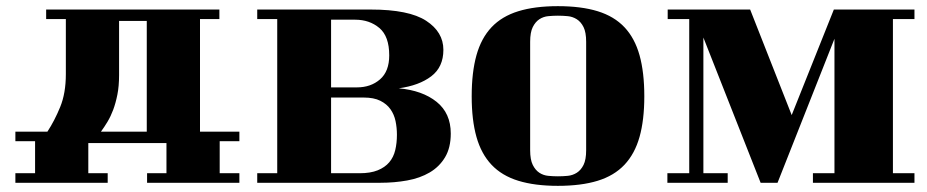

<svg xmlns="http://www.w3.org/2000/svg" viewBox="-20 -533 3012 624"><path d="M267 -68V30H330V61H30V30H94V-74H30V-105H134Q157 -140 175.5 -185Q194 -230 194 -292V-471H130V-502H693V-471H630V-105H758V-74H694V30H758V61H458V30H521V-68ZM457 -465H367V-289Q367 -253 361.5 -225.5Q356 -198 348 -176.5Q340 -155 329.5 -137.5Q319 -120 308 -105H457Z M1185 -502Q1309 -502 1365 -465.5Q1421 -429 1421 -371Q1421 -315 1381.5 -285Q1342 -255 1276 -246Q1353 -239 1399 -202Q1445 -165 1445 -99Q1445 -53 1426.5 -22Q1408 9 1376.5 27.5Q1345 46 1303.5 53.5Q1262 61 1217 61H816V30H881V-471H816V-502ZM1140 -249Q1185 -249 1215 -275Q1245 -301 1245 -353Q1245 -415 1213 -442Q1181 -469 1134 -469H1056V-249ZM1149 30Q1184 30 1207.5 20.5Q1231 11 1245 -5.5Q1259 -22 1264.5 -45Q1270 -68 1270 -95Q1270 -118 1265.5 -139.5Q1261 -161 1249 -178Q1237 -195 1216 -205.5Q1195 -216 1162 -216H1056V30Z M1513 -220Q1513 -298 1528.5 -353.5Q1544 -409 1577.5 -444.5Q1611 -480 1664.5 -496.5Q1718 -513 1793 -513Q1869 -513 1922.5 -496.5Q1976 -480 2009.5 -444.5Q2043 -409 2058.5 -353.5Q2074 -298 2074 -220Q2074 -143 2058.5 -88Q2043 -33 2009.5 2.5Q1976 38 1922.5 54.5Q1869 71 1793 71Q1718 71 1664.5 54.5Q1611 38 1577.5 2.5Q1544 -33 1528.5 -88Q1513 -143 1513 -220ZM1885 -397Q1885 -428 1876.5 -445Q1868 -462 1854.5 -470.5Q1841 -479 1825 -480.5Q1809 -482 1793 -482Q1778 -482 1762 -480.5Q1746 -479 1733 -470.5Q1720 -462 1711.5 -445Q1703 -428 1703 -397V-45Q1703 -14 1711.5 3Q1720 20 1733 28.5Q1746 37 1762 38.5Q1778 40 1793 40Q1809 40 1825 38.5Q1841 37 1854.5 28.5Q1868 20 1876.5 3Q1885 -14 1885 -45Z M2452 61 2266 -411V30H2345V61H2149V30H2220V-471H2150V-502H2418L2553 -159L2690 -502H2952V-471H2882V30H2952V61H2622V30H2692V-407L2507 61Z"/></svg>

Font: Cafe24 ClassicType
Style: Regular
Weight: 400
Designer: Cafe24 thkim, hmlim, mnelim & 4IR
Foundry: Cafe24
Version: Version 1.000